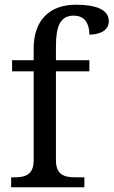

<svg xmlns="http://www.w3.org/2000/svg" viewBox="-20 -790 479 810"><path d="M27 0H336V-42H298C253 -42 216 -51 216 -114V-489H357V-536H216V-595C216 -679 234 -724 291 -724C342 -724 357 -684 357 -644C405 -644 439 -664 439 -700C439 -741 403 -770 299 -770C190 -770 122 -705 122 -586V-536H31V-489H122V-114C122 -51 85 -42 40 -42H27Z"/></svg>

Font: Noto Fangsong KSS Rotated
Style: Regular
Weight: 400
Designer: LIU Zhao, ZHANG Congyu, Kushim JIANG
Foundry: Guyu Beijing Co. Ltd.
Version: Version 1.000;November 16, 2022;FontCreator 11.5.0.2427 64-b